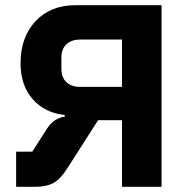

<svg xmlns="http://www.w3.org/2000/svg" viewBox="-20 -718 718 738"><path d="M42 0V-135H104L161 -224Q186 -263 229 -270V-276Q152 -284 105.5 -337Q59 -390 59 -475Q59 -575 116.5 -636.5Q174 -698 270 -698H601V0H449V-256H357L240 -73Q213 -30 186 -15Q159 0 116 0ZM289 -384H449V-566H289Q255 -566 235.5 -548Q216 -530 216 -497V-454Q216 -420 235.5 -402Q255 -384 289 -384Z"/></svg>

Font: Aneliza
Style: Bold
Weight: 700
Designer: Mike Abbink, Paul van der Laan, Pieter van Rosmalen
Foundry: Bold Monday
Version: Version 3.0